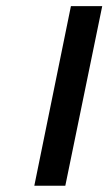

<svg xmlns="http://www.w3.org/2000/svg" viewBox="-20 -593 350 620"><path d="M90.8 6.8 209 -573.2H310.1L190.9 6.8Z"/></svg>

Font: Linux Libertine O
Style: Semibold Italic
Weight: 600
Italic angle: -11.5°
Designer: Philipp H. Poll
Foundry: Philipp H. Poll
Version: Version 5.1.2